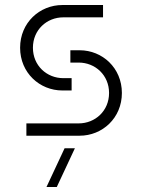

<svg xmlns="http://www.w3.org/2000/svg" viewBox="-20 -540 565 764"><path d="M111 -350C111 -421 166 -471 232 -471H390V-520H228C138 -520 60 -450 60 -350C60 -250 138 -180 228 -180H265V-229H232C166 -229 111 -279 111 -350ZM85 0H297C387 0 465 -70 465 -170C465 -270 387 -340 297 -340H260V-291H293C359 -291 414 -241 414 -170C414 -99 359 -49 293 -49H85ZM165 204H206L278 50H237Z"/></svg>

Font: Grotesk 01 Extrafine
Style: Bold
Weight: 400
Designer: Frank Adebiaye, contributions by Jérémy Landes, Ariel Martín Pérez
Foundry: Velvetyne Type Foundry
Version: Version 3.000;Glyphs 3.1.2 (3150)